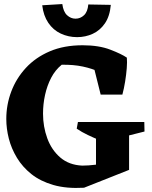

<svg xmlns="http://www.w3.org/2000/svg" viewBox="-20 -905 750 946"><path d="M394 20Q307 25 243 6.5Q179 -12 135 -47Q91 -82 63.5 -127.5Q36 -173 23.5 -222Q11 -271 11 -319Q11 -389 35.5 -454Q60 -519 107.5 -570.5Q155 -622 225 -652Q295 -682 387 -682Q467 -682 523 -660.5Q579 -639 605 -621L575 -485Q559 -498 533 -515.5Q507 -533 471 -550Q435 -567 388.5 -577Q342 -587 284 -586Q252 -560 232 -521.5Q212 -483 202 -437.5Q192 -392 192 -345Q192 -281 213 -223.5Q234 -166 277 -129Q320 -92 385 -89Q416 -89 451 -93.5Q486 -98 517.5 -106.5Q549 -115 571 -122L616 -68ZM471 -214Q442 -226 412.5 -240Q383 -254 358 -271L364 -304H465ZM453 -64V-304H616V-68ZM549 -221 534 -304H691L692 -257ZM476 -439 433 -611 605 -621Q607 -600 604.5 -568.5Q602 -537 596.5 -503Q591 -469 583 -439ZM360 -722Q317 -722 279.5 -739.5Q242 -757 218 -792.5Q194 -828 188 -879L287 -885Q292 -847 310.5 -830Q329 -813 352 -813Q376 -813 394 -830Q412 -847 415 -883L526 -881Q521 -825 497 -790Q473 -755 437 -738.5Q401 -722 360 -722Z"/></svg>

Font: Eczar
Style: Bold
Weight: 700
Designer: Vaibhav Singh
Foundry: Rosetta Type Foundry
Version: Version 2.000